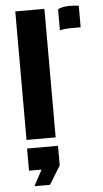

<svg xmlns="http://www.w3.org/2000/svg" viewBox="-57 -640 478 893"><g transform="rotate(-5 182.0 -193.5)"><path d="M49 0V-600H185V0ZM248 -494V-592.5Q268.5 -603.5 301 -603.5Q313 -603.5 325.2 -602.8Q337.5 -602 345.5 -600.5V-500H302.5Q269.5 -500 248 -494ZM67 217.5 106.5 143.5H48V40H192.5V131.5L139.5 217.5Z"/></g></svg>

Font: Big Shoulders Stencil Text Thin ExtraBold
Style: Regular
Weight: 800
Version: Version 2.001